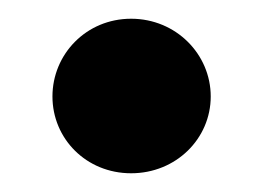

<svg xmlns="http://www.w3.org/2000/svg" viewBox="-20 -452 281 205"><path d="M120 -267C168 -267 205 -304 205 -349C205 -394 168 -432 120 -432C72 -432 36 -394 36 -349C36 -304 72 -267 120 -267Z"/></svg>

Font: Overpass ExtraBold
Style: Regular
Weight: 800
Designer: Delve Withrington, Thomas Jockin
Foundry: Delve Fonts
Version: Version 3.000;DELV;Overpass